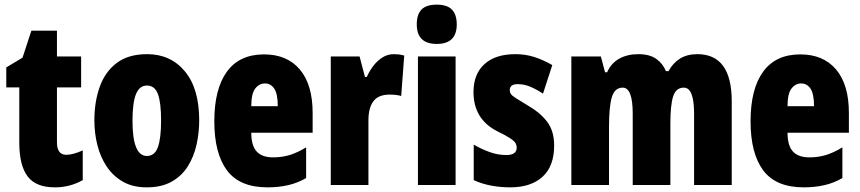

<svg xmlns="http://www.w3.org/2000/svg" viewBox="-20 -796 3699 826"><path d="M265 -130Q280 -130 298 -135Q316 -140 336 -149V-21Q309 -6 279.5 2Q250 10 216 10Q134 10 98.5 -37.5Q63 -85 63 -182V-420H7V-506L77 -548L115 -664H225V-553H329V-420H225V-184Q225 -130 265 -130Z M837 -278Q837 -225 825.5 -173.5Q814 -122 788 -80.5Q762 -39 718.5 -14.5Q675 10 611 10Q552 10 509.5 -14Q467 -38 439.5 -79Q412 -120 399 -171.5Q386 -223 386 -278Q386 -358 409 -422.5Q432 -487 482 -525Q532 -563 613 -563Q714 -563 775.5 -489Q837 -415 837 -278ZM550 -276Q550 -125 612 -125Q646 -125 659.5 -163.5Q673 -202 673 -278Q673 -354 659.5 -391Q646 -428 612 -428Q580 -428 565 -391Q550 -354 550 -276Z M1116 -562Q1215 -562 1270 -497Q1325 -432 1325 -310V-225H1061Q1061 -170 1084 -144.5Q1107 -119 1155 -119Q1193 -119 1226 -129Q1259 -139 1297 -162V-30Q1261 -9 1220 0.5Q1179 10 1131 10Q1011 10 956.5 -63Q902 -136 902 -274Q902 -413 956 -487.5Q1010 -562 1116 -562ZM1120 -437Q1095 -437 1078 -415Q1061 -393 1061 -339H1175Q1175 -392 1160 -414.5Q1145 -437 1120 -437Z M1674 -563Q1684 -563 1694 -562Q1704 -561 1719 -557L1706 -383Q1687 -389 1656 -389Q1608 -389 1586.5 -360.5Q1565 -332 1565 -278V0H1403V-553H1527L1550 -465H1558Q1568 -488 1584.5 -510.5Q1601 -533 1624 -548Q1647 -563 1674 -563Z M1859 -776Q1904 -776 1924.5 -754.5Q1945 -733 1945 -691Q1945 -607 1859 -607Q1773 -607 1773 -691Q1773 -734 1793.5 -755Q1814 -776 1859 -776ZM1940 -553V0H1778V-553Z M2364 -170Q2364 -81 2314 -35.5Q2264 10 2175 10Q2135 10 2095.5 3Q2056 -4 2018 -21V-174Q2048 -156 2084.5 -142.5Q2121 -129 2158 -129Q2203 -129 2203 -161Q2203 -170 2198.5 -179Q2194 -188 2176.5 -200Q2159 -212 2120 -231Q2017 -283 2017 -400Q2017 -477 2064 -520Q2111 -563 2197 -563Q2240 -563 2278 -551Q2316 -539 2356 -516L2316 -393Q2291 -410 2263.5 -422Q2236 -434 2207 -434Q2173 -434 2173 -408Q2173 -399 2177.5 -392Q2182 -385 2199 -374Q2216 -363 2251 -342Q2301 -314 2332.5 -274Q2364 -234 2364 -170Z M2980 -563Q3128 -563 3128 -360V0H2966V-307Q2966 -419 2922 -419Q2888 -419 2876 -381.5Q2864 -344 2864 -264V0H2702V-307Q2702 -419 2659 -419Q2625 -419 2612.5 -379Q2600 -339 2600 -248V0H2438V-553H2565L2583 -485H2592Q2608 -523 2643 -543Q2678 -563 2726 -563Q2775 -563 2803.5 -542.5Q2832 -522 2845 -490H2856Q2875 -525 2905.5 -544Q2936 -563 2980 -563Z M3423 -562Q3522 -562 3577 -497Q3632 -432 3632 -310V-225H3368Q3368 -170 3391 -144.5Q3414 -119 3462 -119Q3500 -119 3533 -129Q3566 -139 3604 -162V-30Q3568 -9 3527 0.5Q3486 10 3438 10Q3318 10 3263.5 -63Q3209 -136 3209 -274Q3209 -413 3263 -487.5Q3317 -562 3423 -562ZM3427 -437Q3402 -437 3385 -415Q3368 -393 3368 -339H3482Q3482 -392 3467 -414.5Q3452 -437 3427 -437Z"/></svg>

Font: Noto Sans ExtraCondensed Black
Style: Regular
Weight: 900
Width: 2
Designer: Monotype Design Team
Foundry: Monotype Imaging Inc.
Version: Version 2.013; ttfautohint (v1.8.4.7-5d5b)